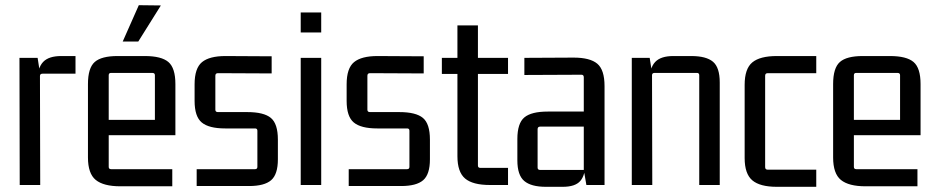

<svg xmlns="http://www.w3.org/2000/svg" viewBox="-20 -713 3609 740"><path d="M216 -497H271V-429H144Q134 -429 134 -420L135 0H56L55 -490H125L134 -432L125 -405Q125 -452 146.5 -474.5Q168 -497 216 -497Z M644 5H444Q379 5 349 -19.5Q319 -44 319 -106V-389Q319 -451 345 -474Q371 -497 433 -497H538Q602 -497 629 -474Q656 -451 656 -389V-192H389V-251H577V-423Q577 -432 567 -432H408Q399 -432 399 -423V-70Q399 -61 408 -61H644ZM453 -553H513L600 -692L515 -693Z M940 4H738V-61H963Q972 -61 972 -70V-209Q972 -218 963 -218H848Q785 -218 757.5 -241Q730 -264 730 -324V-388Q730 -450 758.5 -473.5Q787 -497 849 -497L1027 -496V-430L820 -431Q810 -431 810 -421V-290Q810 -281 820 -281H933Q997 -281 1024 -258.5Q1051 -236 1051 -175V-99Q1051 -41 1025 -18.5Q999 4 940 4Z M1218 0H1139V-490H1218ZM1218 -588H1139V-665H1218Z M1526 4H1324V-61H1549Q1558 -61 1558 -70V-209Q1558 -218 1549 -218H1434Q1371 -218 1343.5 -241Q1316 -264 1316 -324V-388Q1316 -450 1344.5 -473.5Q1373 -497 1435 -497L1613 -496V-430L1406 -431Q1396 -431 1396 -421V-290Q1396 -281 1406 -281H1519Q1583 -281 1610 -258.5Q1637 -236 1637 -175V-99Q1637 -41 1611 -18.5Q1585 4 1526 4Z M1938 -490V-428H1812L1822 -438V-75Q1822 -66 1831 -66H1938V0H1868Q1802 0 1772.5 -25Q1743 -50 1743 -111V-438L1753 -428H1683V-490H1753L1743 -480V-615H1822V-480L1812 -490Z M2149 7H2084Q2027 7 2000.5 -15.5Q1974 -38 1974 -95V-177Q1974 -238 2001 -260.5Q2028 -283 2091 -283H2240V-225H2062Q2052 -225 2052 -215V-67Q2052 -58 2062 -58H2230V-415Q2230 -425 2221 -425L2001 -424V-490L2191 -491Q2254 -491 2282 -467.5Q2310 -444 2310 -381V0H2240L2230 -58L2236 -85Q2236 -38 2216.5 -15.5Q2197 7 2149 7Z M2575 -497H2644Q2702 -497 2728 -475Q2754 -453 2754 -395V0H2675V-423Q2675 -432 2666 -432H2503Q2493 -432 2493 -423L2494 0H2415V-490H2484L2493 -432L2484 -405Q2484 -452 2505.5 -474.5Q2527 -497 2575 -497Z M3126 7H2974Q2909 7 2879.5 -18Q2850 -43 2850 -104V-386Q2850 -448 2879.5 -472.5Q2909 -497 2974 -497H3126V-431H2939Q2929 -431 2929 -421V-69Q2929 -59 2939 -59H3126Z M3516 5H3316Q3251 5 3221 -19.5Q3191 -44 3191 -106V-389Q3191 -451 3217 -474Q3243 -497 3305 -497H3410Q3474 -497 3501 -474Q3528 -451 3528 -389V-192H3261V-251H3449V-423Q3449 -432 3439 -432H3280Q3271 -432 3271 -423V-70Q3271 -61 3280 -61H3516Z"/></svg>

Font: Gemunu Libre ExtraLight
Style: Regular
Weight: 400
Version: Version 1.100